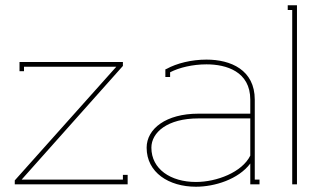

<svg xmlns="http://www.w3.org/2000/svg" viewBox="-20 -699 1217 728"><path d="M446 -449V-464H54V-429H71V-446H421L36 -15V0H464V-36H446V-18H62Z M929 -109C898 -46 802 -9 723 -9C627 -9 554 -58 554 -139C554 -197 615 -250 732 -250H929ZM607 -430V-407H625V-425C660 -443 711 -455 763 -455C838 -455 929 -428 929 -321V-268H732C610 -268 536 -211 536 -139C536 -45 620 9 723 9C794 9 884 -19 929 -79V0H964V-18H946V-321C946 -434 855 -473 763 -473C706 -473 650 -459 612 -438L607 -436Z M1071 -679V-661H1088V0H1106V-679Z"/></svg>

Font: Rawengulk
Style: Light
Weight: 300
Version: Version 0.9